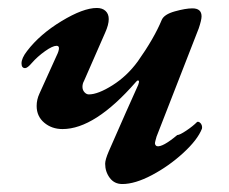

<svg xmlns="http://www.w3.org/2000/svg" viewBox="-20 -448 576 482"><path d="M244 -37Q244 -47 253 -68Q302 -180 327 -235L329 -242Q329 -246 326.5 -246Q324 -246 321 -242Q218 -124 137 -124Q110 -124 91 -140Q72 -156 72 -182Q72 -198 79 -213L122 -308Q128 -320 128 -327Q128 -333 122 -333Q112 -333 93 -319.5Q74 -306 60 -290Q49 -277 43 -277Q34 -277 34 -289Q34 -302 48 -320Q80 -362 134.5 -395Q189 -428 223 -428Q237 -428 245 -420.5Q253 -413 253 -400Q253 -386 244 -366L191 -245Q187 -238 187 -230Q187 -222 192 -216.5Q197 -211 203 -211Q226 -211 262.5 -234Q299 -257 326 -294Q367 -352 386 -398Q392 -412 419 -419.5Q446 -427 463 -427Q486 -427 486 -407Q486 -398 479 -377L373 -105Q369 -91 369 -89Q369 -83 374 -81Q388 -78 425 -109Q431 -109 447.5 -120Q464 -131 475 -142Q479 -143 482 -140Q485 -138 486.5 -133.5Q488 -129 487 -125Q476 -97 440 -64Q404 -31 361.5 -8.5Q319 14 287 14Q267 14 255.5 -1.5Q244 -17 244 -37Z"/></svg>

Font: EB Garamond SemiBold
Style: Italic
Weight: 600
Italic angle: -17.2°
Designer: Georg Duffner and Octavio Pardo
Foundry: Georg Duffner
Version: Version 1.000